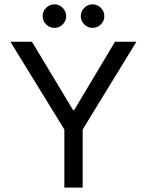

<svg xmlns="http://www.w3.org/2000/svg" viewBox="-20 -859 672 879"><path d="M274.6 0V-266.3L27.5 -668H126.2L315 -354.1H319L506.6 -668H604.5L358.5 -266.3V0ZM403.8 -731.4Q381.8 -731.4 365.9 -747.3Q349.9 -763.2 349.9 -785.2Q349.9 -807.2 365.8 -823.1Q381.7 -839.1 403.7 -839.1Q425.7 -839.1 441.7 -823.2Q457.6 -807.3 457.6 -785.3Q457.6 -763.3 441.7 -747.3Q425.8 -731.4 403.8 -731.4ZM229.2 -731.4Q207.2 -731.4 191.2 -747.3Q175.2 -763.2 175.2 -785.2Q175.2 -807.2 191.1 -823.1Q207 -839.1 229 -839.1Q251.1 -839.1 267 -823.2Q283 -807.3 283 -785.3Q283 -763.3 267.1 -747.3Q251.2 -731.4 229.2 -731.4Z"/></svg>

Font: Atkinson Hyperlegible Mono ExtraLight
Style: Regular
Weight: 200
Monospace: yes
Designer: Elliott Scott, Megan Eiswerth, Linus Boman, Theodore Petrosky, Letters from Sweden
Foundry: Applied Design Works, Letters from Sweden
Version: Version 2.001